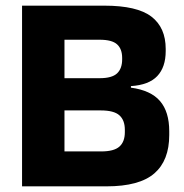

<svg xmlns="http://www.w3.org/2000/svg" viewBox="-20 -659 650 679"><path d="M169.5 0V-123.5H338Q383 -123.5 402.2 -140.5Q421.5 -157.5 421.5 -191.5V-200Q421.5 -234 402.2 -251.2Q383 -268.5 336.5 -268.5H167V-382.5H332.5Q376 -382.5 394 -399.5Q412 -416.5 412 -449V-454Q412 -486 394 -502.2Q376 -518.5 332.5 -518.5H166.5V-639H349Q465 -639 515.5 -600.2Q566 -561.5 566 -486V-478.5Q566 -421.5 536.2 -390Q506.5 -358.5 443 -354.5V-349Q513.5 -339.5 546 -301.5Q578.5 -263.5 578.5 -195V-181.5Q578.5 -91.5 525.8 -45.8Q473 0 357 0ZM58 0V-639H208V0Z"/></svg>

Font: Anek Gujarati Medium
Style: Bold
Weight: 700
Version: Version 1.003